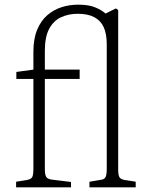

<svg xmlns="http://www.w3.org/2000/svg" viewBox="-20 -802 646 822"><path d="M49 0V-24L93 -31Q112 -34 117.5 -43Q123 -52 123 -82V-464H50V-494L123 -504V-580Q123 -636 139 -674.5Q155 -713 182 -736.5Q209 -760 243 -771Q277 -782 315 -782Q360 -782 387.5 -770.5Q415 -759 432 -744L476 -766L486 -759V-76Q486 -53 491 -44Q496 -35 511 -32L561 -24V0H363V-24L411 -32Q427 -34 432 -44Q437 -54 437 -80V-613Q437 -656 424.5 -684.5Q412 -713 384.5 -728Q357 -743 313 -743Q273 -743 241 -728Q209 -713 190.5 -678.5Q172 -644 172 -584V-504H321V-464H172V-78Q172 -53 178.5 -44Q185 -35 202 -33L284 -23V0Z"/></svg>

Font: Literata 18pt ExtraLight
Style: Regular
Weight: 250
Designer: Latin by Veronika Burian and Jose Scaglione. Greek by Irene Vlachou. Cyrillic by Vera Evstafieva.
Foundry: TypeTogether
Version: Version 3.103;gftools[0.9.29]